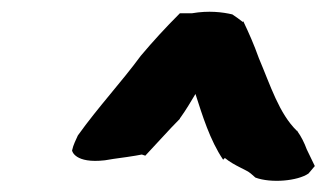

<svg xmlns="http://www.w3.org/2000/svg" viewBox="-20 -767 566 333"><path d="M105 -506C105 -505 110 -483 162 -489C185 -493 191 -493 215 -497C215 -497 226 -499 226 -499C226 -499 232 -497 232 -497C251 -517 273 -542 292 -561V-562L293 -563C303 -577 310 -589 319 -604C331 -567 344 -524 367 -490L370 -493C387 -479 407 -473 415 -466L423 -459C450 -449 496 -453 515 -466L526 -479L512 -508C508 -519 502 -531 496 -539V-540H495C464 -570 449 -619 429 -666C420 -691 412 -709 402 -730L401 -729C396 -733 389 -738 383 -742C366 -746 342 -749 313 -744H292C267 -719 245 -695 224 -670C191 -625 150 -581 115 -532C112 -525 107 -516 105 -506Z"/></svg>

Font: Hussar Pisanka
Style: BlkKur
Weight: 700
Designer: Robert Jablonski
Foundry: Cannot Into Space Fonts
Version: Version 1.070